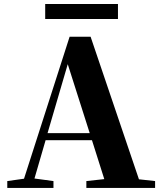

<svg xmlns="http://www.w3.org/2000/svg" viewBox="-20 -932 801 952"><path d="M564.9 -912.1V-837.9H204.1V-912.1ZM215.8 -272H424.8L315.9 -613.8ZM668.9 -43 749 -34.2V0H408.2V-34.2L497.1 -43.9L436 -236.8H206.1L150.9 -46.9L245.1 -34.2V0H16.1V-34.2L99.1 -45.9L325.2 -750H429.2Z"/></svg>

Font: Source Han Serif JP Heavy
Style: Regular
Weight: 900
Designer: Ryoko NISHIZUKA  (kana & ideographs); Frank Grießhammer (Latin, Greek & Cyrillic); Wenlong ZHANG  (bopomofo); Sandoll Co
Foundry: Adobe Systems Incorporated
Version: Version 1.001;PS 1.001;hotconv 16.6.54;makeotf.lib2.5.65590